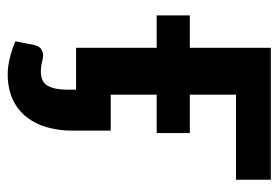

<svg xmlns="http://www.w3.org/2000/svg" viewBox="-134 -420 733 506"><g transform="rotate(90 233.0 -166.5)"><path d="M453.1 -421.4H229V-299.8H330.1V-212.4H229V-91.3H323.7V13.2Q323.7 43.9 315.4 74.7Q307.6 104.5 290 127.9Q272 151.9 244.6 165.5Q214.4 180.2 175.3 180.2Q154.8 180.2 133.3 174.8Q113.8 170.4 88.4 160.2L98.1 110.4Q102.1 95.7 109.9 91.3Q118.2 86.9 125.5 86.9Q132.8 86.9 143.1 89.8Q153.3 92.8 168 92.8Q195.8 92.8 205.6 74.7Q215.8 56.6 215.8 22.5V0H105.5V-212.4H20V-299.8H105.5V-513.2H453.1Z"/></g></svg>

Font: Lato-SemiBold
Style: Bold
Weight: 500
Designer: Lukasz Dziedzic with Adam Twardoch and Botio Nikoltchev
Foundry: tyPoland Lukasz Dziedzic
Version: ""